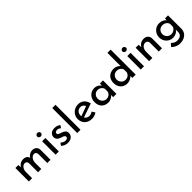

<svg xmlns="http://www.w3.org/2000/svg" viewBox="341 -2393 4218 4218"><g transform="rotate(-45 2450.0 -284.5)"><path d="M170 -418H79V0H180V-193C180 -273 229 -348 300 -348C347 -345 363 -314 365 -272V0H466V-194C468 -273 516 -348 589 -348C635 -345 650 -314 652 -272V0H752V-310C750 -384 699 -435 617 -435C558 -435 500 -402 466 -346C456 -401 406 -435 337 -435C266 -435 208 -400 177 -341Z M905 -568C905 -535 934 -513 964 -513C993 -513 1022 -535 1022 -568C1022 -599 993 -623 964 -623C934 -623 905 -599 905 -568ZM910 -418V0H1011V-418Z M1290 9C1401 9 1455 -56 1455 -132C1455 -198 1409 -229 1348 -249C1302 -265 1251 -275 1252 -318C1252 -346 1283 -364 1319 -364C1346 -363 1382 -350 1406 -326L1445 -387C1405 -420 1360 -433 1301 -433C1200 -433 1150 -369 1150 -304C1150 -246 1187 -204 1257 -181C1306 -166 1355 -155 1355 -112C1355 -76 1321 -62 1282 -62C1248 -62 1209 -79 1174 -113L1131 -55C1169 -13 1229 9 1290 9Z M1583 -777V0H1684V-777Z M2038 10C2087 10 2142 -8 2185 -36L2139 -111C2109 -89 2076 -76 2040 -76C1991 -76 1951 -99 1927 -137L2254 -250C2228 -367 2152 -435 2040 -435C1910 -435 1806 -336 1806 -212C1806 -83 1894 10 2038 10ZM1906 -218C1906 -298 1958 -355 2033 -355C2090 -355 2123 -321 2140 -282L1907 -197C1906 -203 1906 -211 1906 -218Z M2542 10C2622 10 2676 -37 2699 -66V0H2800V-418H2707L2700 -355C2671 -399 2621 -435 2544 -435C2429 -435 2331 -349 2331 -209C2331 -65 2424 10 2542 10ZM2569 -73C2496 -73 2434 -134 2434 -214C2434 -296 2494 -353 2566 -353C2630 -353 2683 -313 2699 -258V-172C2684 -111 2635 -73 2569 -73Z M3129 10C3198 10 3256 -19 3296 -61V0H3398V-777H3297V-366C3262 -410 3203 -435 3141 -435C3017 -435 2922 -354 2922 -215C2922 -78 3011 10 3129 10ZM3160 -75C3087 -75 3025 -137 3025 -216C3025 -298 3087 -355 3160 -355C3227 -355 3281 -315 3296 -259V-176C3280 -115 3230 -75 3160 -75Z M3551 -568C3551 -535 3580 -513 3610 -513C3639 -513 3668 -535 3668 -568C3668 -599 3639 -623 3610 -623C3580 -623 3551 -599 3551 -568ZM3556 -418V0H3657V-418Z M3906 -418H3815V0H3916V-191C3916 -283 3969 -348 4040 -348C4091 -347 4113 -317 4115 -274V0H4216V-309C4214 -383 4158 -434 4080 -434C4002 -434 3940 -396 3913 -338Z M4579 208C4726 208 4821 118 4821 3V-418H4728L4721 -363C4695 -404 4631 -435 4557 -435C4442 -435 4339 -341 4339 -211C4339 -85 4435 10 4551 10C4632 10 4692 -26 4720 -75V1C4719 73 4667 119 4577 119C4519 119 4477 95 4436 55L4376 124C4428 170 4483 208 4579 208ZM4441 -214C4441 -295 4502 -353 4580 -353C4648 -353 4702 -314 4720 -257V-171C4702 -113 4650 -73 4580 -73C4502 -73 4441 -134 4441 -214Z"/></g></svg>

Font: Reem Kufi
Style: Regular
Weight: 400
Designer: Khaled Hosny
Version: Version 0.007